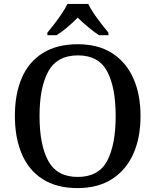

<svg xmlns="http://www.w3.org/2000/svg" viewBox="-20 -951 794 981"><path d="M377 10Q269 10 197.5 -36Q126 -82 91 -165Q56 -248 56 -359Q56 -470 91 -552Q126 -634 198 -679.5Q270 -725 378 -725Q481 -725 552.5 -679.5Q624 -634 661 -551.5Q698 -469 698 -358Q698 -247 661 -164.5Q624 -82 552 -36Q480 10 377 10ZM377 -47Q484 -47 527.5 -129Q571 -211 571 -358Q571 -505 527.5 -586.5Q484 -668 378 -668Q272 -668 227 -586.5Q182 -505 182 -358Q182 -211 226.5 -129Q271 -47 377 -47ZM222 -784Q238 -803 258 -829Q278 -855 296 -882Q314 -909 325 -931H431Q441 -909 459.5 -882Q478 -855 498 -829Q518 -803 534 -784V-771H486Q460 -788 430 -813Q400 -838 377 -861Q355 -838 325.5 -813Q296 -788 269 -771H222Z"/></svg>

Font: Noto Serif NP Hmong Medium
Style: Regular
Weight: 500
Designer: Dalton Maag Ltd
Foundry: Dalton Maag Ltd
Version: Version 1.001; ttfautohint (v1.8.4.7-5d5b)